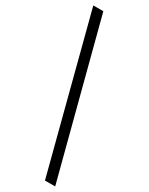

<svg xmlns="http://www.w3.org/2000/svg" viewBox="-228 -800 745 962"><g transform="rotate(30 144.0 -319.5)"><path d="M288.1 121.1H229L0 -759.8H58.1Z"/></g></svg>

Font: Noto Serif Bengali
Style: Regular
Weight: 400
Designer: Indian Type Foundry
Foundry: Monotype Imaging Inc.
Version: Version 1.01 uh